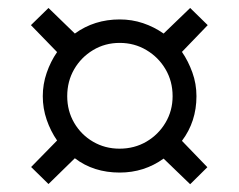

<svg xmlns="http://www.w3.org/2000/svg" viewBox="-20 -599 612 491"><path d="M89.4 -353Q89.4 -383.8 99.4 -412.8Q109.4 -441.9 126 -465.8L59.1 -534.7L104 -578.6L171.4 -513.2Q221.2 -549.3 286.1 -549.3Q317.4 -549.3 345.7 -539.8Q374 -530.3 398.4 -513.2L466.3 -578.6L511.2 -534.7L445.3 -466.3Q461.4 -442.9 471.9 -413.8Q482.4 -384.8 482.4 -353Q482.4 -288.1 445.3 -238.8L510.3 -171.4L466.3 -127.9L398.4 -193.4Q348.6 -157.7 286.1 -157.7Q219.2 -157.7 171.4 -194.3L104 -128.4L59.6 -171.9L126 -239.7Q109.4 -263.7 99.4 -292.7Q89.4 -321.8 89.4 -353ZM151.9 -353Q151.9 -315.4 169.7 -284.9Q187.5 -254.4 218 -236.6Q248.5 -218.8 285.6 -218.8Q323.7 -218.8 354.5 -236.8Q385.3 -254.9 403.3 -285.4Q421.4 -315.9 421.4 -353Q421.4 -391.1 403.3 -421.9Q385.3 -452.6 354.5 -470.9Q323.7 -489.3 286.1 -489.3Q248.5 -489.3 218 -470.9Q187.5 -452.6 169.7 -421.9Q151.9 -391.1 151.9 -353Z"/></svg>

Font: Open Sans
Style: Regular
Weight: 400
Designer: Monotype Design Team
Foundry: Monotype Imaging Inc.
Version: Version 3.000; ttfautohint (v1.8.4)